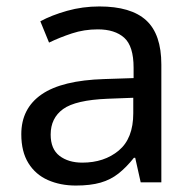

<svg xmlns="http://www.w3.org/2000/svg" viewBox="-20 -565 601 595"><path d="M288 -545Q386 -545 433 -502Q480 -459 480 -365V0H416L399 -76H395Q372 -47 347.5 -27.5Q323 -8 291.5 1Q260 10 215 10Q167 10 128.5 -7Q90 -24 68 -59.5Q46 -95 46 -149Q46 -229 109 -272.5Q172 -316 303 -320L394 -323V-355Q394 -422 365 -448Q336 -474 283 -474Q241 -474 203 -461.5Q165 -449 132 -433L105 -499Q140 -518 188 -531.5Q236 -545 288 -545ZM314 -259Q214 -255 175.5 -227Q137 -199 137 -148Q137 -103 164.5 -82Q192 -61 235 -61Q303 -61 348 -98.5Q393 -136 393 -214V-262Z"/></svg>

Font: ukannada85
Style: Book
Weight: 400
Designer: Jelle Bosma - Monotype Design Team
Foundry: Monotype Imaging Inc.
Version: Version 2.003